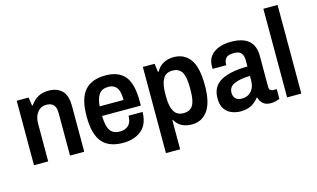

<svg xmlns="http://www.w3.org/2000/svg" viewBox="-102 -1029 2501 1513"><g transform="rotate(-15 1148.5 -273.0)"><path d="M58 0V-526H155L165 -458H171Q195 -495 231.5 -516.5Q268 -538 319 -538Q387 -538 427.5 -500Q468 -462 468 -371V0H352V-347Q352 -394 332 -414.5Q312 -435 273 -435Q230 -435 202 -400.5Q174 -366 174 -307V0Z M783 12Q668 12 613 -53.5Q558 -119 558 -263Q558 -408 614 -473Q670 -538 785 -538Q889 -538 941 -477Q993 -416 993 -274V-236H677Q678 -157 701.5 -119Q725 -81 784 -81Q825 -81 851.5 -105.5Q878 -130 879 -184H993Q992 -84 934 -36Q876 12 783 12ZM678 -314H873Q873 -385 850.5 -415Q828 -445 784 -445Q731 -445 707 -412Q683 -379 678 -314Z M1087 177V-526H1183L1192 -458H1198Q1218 -496 1254.5 -517Q1291 -538 1340 -538Q1427 -538 1474.5 -472.5Q1522 -407 1522 -261Q1522 -119 1474 -53.5Q1426 12 1346 12Q1249 12 1209 -60H1203V177ZM1303 -91Q1358 -91 1380.5 -129Q1403 -167 1403 -250V-277Q1403 -360 1380.5 -399Q1358 -438 1303 -438Q1250 -438 1226.5 -396.5Q1203 -355 1203 -277V-251Q1203 -172 1227 -131.5Q1251 -91 1303 -91Z M1741 12Q1708 12 1673.5 -0.5Q1639 -13 1615 -44.5Q1591 -76 1591 -134Q1591 -232 1668.5 -274Q1746 -316 1884 -316V-369Q1884 -402 1868.5 -424Q1853 -446 1808 -446Q1758 -446 1742 -425.5Q1726 -405 1726 -381V-369H1615Q1614 -373 1614 -378Q1614 -383 1614 -389Q1614 -462 1668 -500Q1722 -538 1809 -538Q1903 -538 1951.5 -497Q2000 -456 2000 -371V-118Q2000 -100 2009.5 -92Q2019 -84 2032 -84H2061V-4Q2049 1 2030.5 6Q2012 11 1987 11Q1949 11 1926 -8.5Q1903 -28 1896 -59H1890Q1867 -28 1831.5 -8Q1796 12 1741 12ZM1778 -83Q1827 -83 1855.5 -116Q1884 -149 1884 -204V-239Q1804 -238 1756.5 -217.5Q1709 -197 1709 -148Q1709 -118 1726.5 -100.5Q1744 -83 1778 -83Z M2123 0V-723H2239V0Z"/></g></svg>

Font: Archivo SemiCondensed SemiBold
Style: Regular
Weight: 600
Width: 4
Designer: Hector Gatti
Foundry: Omnibus-Type
Version: Version 2.001; ttfautohint (v1.8.3)